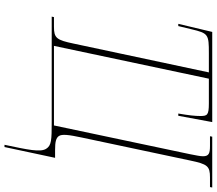

<svg xmlns="http://www.w3.org/2000/svg" viewBox="-75 -679 964 854"><g transform="rotate(90 407.0 -252.0)"><path d="M624 210H634L682 -15H647C611 -15 594 -19 585 -32C576 -46 579 -74 592 -135L694 -616C710 -693 719 -704 769 -704H812L814 -714H588L586 -704H629C662 -704 675 -699 675 -673C675 -660 671 -642 666 -616L538 -10H184L330 -699H440C492 -699 496 -692 496 -661C496 -637 493 -610 485 -563H495L523 -714H122L86 -563H96L110 -621C128 -697 133 -699 217 -699H302L174 -98C158 -21 149 -10 99 -10H56L54 0H521C604 0 627 1 642 25C658 51 646 106 624 210Z"/></g></svg>

Font: Noto Serif Display Thin
Style: Italic
Weight: 100
Italic angle: -12°
Designer: Monotype Design Team
Foundry: Monotype Imaging Inc.
Version: Version 2.009